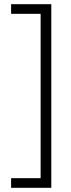

<svg xmlns="http://www.w3.org/2000/svg" viewBox="-20 -737 340 917"><path d="M33 114V160H225V-717H33V-671H174V114Z"/></svg>

Font: Noto Sans Display Condensed Light
Style: Regular
Weight: 300
Width: 3
Designer: Monotype Design Team
Foundry: Monotype Imaging Inc.
Version: Version 1.900